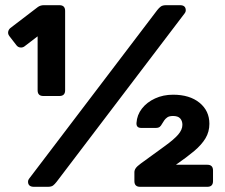

<svg xmlns="http://www.w3.org/2000/svg" viewBox="-20 -720 869 740"><path d="M147 -350Q125 -350 125 -372V-580L74 -541Q67 -536 58 -537Q49 -538 43 -546L16 -581Q10 -589 11.5 -597.5Q13 -606 20 -612L126 -693Q136 -700 149 -700H209Q231 -700 231 -678V-372Q231 -350 209 -350ZM111 0Q88 0 88 -20Q88 -26 92 -31L586 -681Q593 -690 600 -695Q607 -700 621 -700H674Q696 -700 696 -680Q696 -674 692 -669L198 -19Q191 -10 184.5 -5Q178 0 164 0ZM520 0Q498 0 498 -22V-56Q498 -64 503 -71.5Q508 -79 523 -90Q579 -131 614.5 -156.5Q650 -182 666.5 -201Q683 -220 683 -239Q683 -254 674.5 -263.5Q666 -273 647 -273Q632 -273 624.5 -267.5Q617 -262 613 -256Q609 -250 606 -245Q600 -234 595 -230.5Q590 -227 582 -227H524Q505 -227 506 -246Q508 -277 527 -301.5Q546 -326 577.5 -340.5Q609 -355 647 -355Q711 -355 749 -324Q787 -293 787 -243Q787 -212 772 -187Q757 -162 728.5 -138Q700 -114 658 -85H779Q801 -85 801 -63V-22Q801 0 779 0Z"/></svg>

Font: Rubik Light
Style: Bold
Weight: 700
Version: Version 2.104